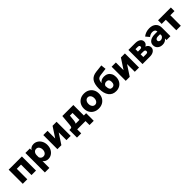

<svg xmlns="http://www.w3.org/2000/svg" viewBox="519 -2716 4905 4905"><g transform="rotate(-45 2971.5 -263.0)"><path d="M63 0V-510H541V0H378V-379H226V0Z M830 194H667V-510H829V-450Q852 -485 888.5 -505.5Q925 -526 975 -526Q1039 -526 1092.5 -492Q1146 -458 1178.5 -397Q1211 -336 1211 -255Q1211 -174 1178.5 -113Q1146 -52 1092.5 -18Q1039 16 976 16Q927 16 890.5 -2.5Q854 -21 830 -54ZM830 -258V-192Q841 -159 868 -139.5Q895 -120 930 -120Q982 -120 1012.5 -158.5Q1043 -197 1043 -255Q1043 -314 1014.5 -352.5Q986 -391 936 -391Q890 -391 860 -355.5Q830 -320 830 -258Z M1314 0V-510H1467V-232L1649 -510H1794V0H1641V-280L1458 0Z M1877 144V-131H1918Q1938 -131 1949.5 -138Q1961 -145 1967.5 -166.5Q1974 -188 1977 -229L2002 -510H2400V-131H2483V144H2330V0H2030V144ZM2130 -216Q2124 -160 2104 -131H2242V-381H2146Z M2797 16Q2716 16 2654.5 -18.5Q2593 -53 2558.5 -114.5Q2524 -176 2524 -255Q2524 -335 2558.5 -396Q2593 -457 2654.5 -491.5Q2716 -526 2797 -526Q2879 -526 2940.5 -491.5Q3002 -457 3036.5 -396Q3071 -335 3071 -255Q3071 -176 3036.5 -114.5Q3002 -53 2940.5 -18.5Q2879 16 2797 16ZM2797 -120Q2844 -120 2873.5 -158Q2903 -196 2903 -255Q2903 -314 2873.5 -352Q2844 -390 2797 -390Q2751 -390 2721.5 -352Q2692 -314 2692 -255Q2692 -196 2721.5 -158Q2751 -120 2797 -120Z M3424 16Q3297 16 3226.5 -77.5Q3156 -171 3156 -340Q3156 -511 3218 -596.5Q3280 -682 3416 -697L3620 -720L3635 -582L3438 -557Q3393 -551 3365.5 -534.5Q3338 -518 3324 -484.5Q3310 -451 3305 -394Q3358 -472 3465 -472Q3531 -472 3579 -444Q3627 -416 3653.5 -365Q3680 -314 3680 -246Q3680 -168 3648 -109Q3616 -50 3558.5 -17Q3501 16 3424 16ZM3415 -120Q3462 -120 3487 -149.5Q3512 -179 3512 -232Q3512 -339 3418 -339Q3349 -339 3322 -273Q3323 -238 3329 -202.5Q3335 -167 3354.5 -143.5Q3374 -120 3415 -120Z M3783 0V-510H3936V-232L4118 -510H4263V0H4110V-280L3927 0Z M4389 0V-510H4637Q4723 -510 4775.5 -473.5Q4828 -437 4828 -372Q4828 -337 4809 -309Q4790 -281 4756 -265Q4800 -250 4825.5 -217.5Q4851 -185 4851 -143Q4851 -79 4798 -39.5Q4745 0 4659 0ZM4607 -397H4531V-308H4607Q4639 -308 4655.5 -318Q4672 -328 4672 -352Q4672 -377 4655.5 -387Q4639 -397 4607 -397ZM4629 -211H4531V-113H4629Q4664 -113 4679.5 -124.5Q4695 -136 4695 -162Q4695 -211 4629 -211Z M5105 16Q5020 16 4968.5 -30.5Q4917 -77 4917 -153Q4917 -232 4981 -275.5Q5045 -319 5160 -319H5246Q5239 -403 5142 -403Q5075 -403 5014 -353L4933 -450Q5029 -526 5158 -526Q5268 -526 5332.5 -467.5Q5397 -409 5397 -309V0H5256V-57Q5231 -22 5192.5 -3Q5154 16 5105 16ZM5148 -101Q5181 -101 5207.5 -119Q5234 -137 5247 -166V-222H5169Q5127 -222 5102.5 -205Q5078 -188 5078 -159Q5078 -134 5097.5 -117.5Q5117 -101 5148 -101Z M5610 0V-379H5460V-510H5923V-379H5773V0Z"/></g></svg>

Font: Wix Madefor Text ExtraBold
Style: Regular
Weight: 800
Designer: Dalton Maag Ltd
Foundry: Dalton Maag Ltd
Version: Version 3.100